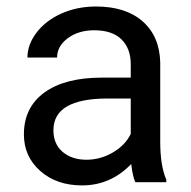

<svg xmlns="http://www.w3.org/2000/svg" viewBox="-20 -558 584 588"><path d="M394.5 0Q386.7 -15.6 381.8 -55.7Q318.8 9.8 231.4 9.8Q153.3 9.8 103.3 -34.4Q53.2 -78.6 53.2 -146.5Q53.2 -229 116 -274.7Q178.7 -320.3 292.5 -320.3H380.4V-361.8Q380.4 -409.2 352.1 -437.3Q323.7 -465.3 268.6 -465.3Q220.2 -465.3 187.5 -440.9Q154.8 -416.5 154.8 -381.8H64Q64 -421.4 92 -458.3Q120.1 -495.1 168.2 -516.6Q216.3 -538.1 273.9 -538.1Q365.2 -538.1 417 -492.4Q468.8 -446.8 470.7 -366.7V-123.5Q470.7 -50.8 489.3 -7.8V0ZM244.6 -68.8Q287.1 -68.8 325.2 -90.8Q363.3 -112.8 380.4 -147.9V-256.3H309.6Q143.6 -256.3 143.6 -159.2Q143.6 -116.7 171.9 -92.8Q200.2 -68.8 244.6 -68.8Z"/></svg>

Font: Vazir FD-UI
Style: Regular-FD-UI
Weight: 400
Designer: Saber Rastikerdar
Foundry: Saber Rastikerdar
Version: Version 30.1.0